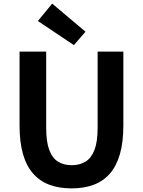

<svg xmlns="http://www.w3.org/2000/svg" viewBox="-20 -1026 788 1060"><path d="M376 14Q307 14 254 -5.5Q201 -25 163.5 -67Q126 -109 107 -175Q88 -241 88 -333V-741H235V-320Q235 -243 252 -198Q269 -153 300.5 -133.5Q332 -114 376 -114Q420 -114 452 -133.5Q484 -153 501.5 -198Q519 -243 519 -320V-741H661V-333Q661 -241 642 -175Q623 -109 586 -67Q549 -25 496 -5.5Q443 14 376 14ZM388 -777 189 -910 268 -1006 452 -851Z"/></svg>

Font: Noto Sans TC Thin
Style: Bold
Weight: 700
Version: Version 2.004-H2;hotconv 1.0.118;makeotfexe 2.5.65603